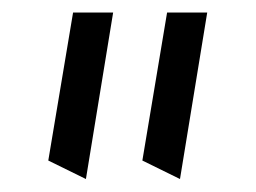

<svg xmlns="http://www.w3.org/2000/svg" viewBox="-20 -813 398 299"><path d="M260.3 -534.2 201.7 -563 240.2 -793.5H302.7ZM113.8 -534.2 55.2 -563 93.8 -793.5H156.2Z"/></svg>

Font: Pinar-DS3-FD SemiBold
Style: Regular
Weight: 600
Designer: Amin Abedi
Version: Version 3.000